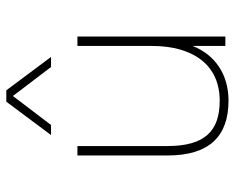

<svg xmlns="http://www.w3.org/2000/svg" viewBox="-88 -648 746 610"><g transform="rotate(-90 285.0 -343.0)"><path d="M270 10C354 10 416 -33 444 -104V0H474V-470H444V-233C444 -104 385 -18 270 -18C174 -18 126 -65 126 -184V-470H96V-184C96 -49 159 10 270 10ZM409 -554 303 -696H267L161 -554H193L285 -675L377 -554Z"/></g></svg>

Font: Gantari Thin
Style: Regular
Weight: 250
Designer: Anugrah Pasau
Foundry: Lafontype
Version: Version 1.000